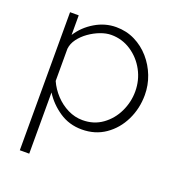

<svg xmlns="http://www.w3.org/2000/svg" viewBox="-134 -637 880 958"><g transform="rotate(20 306.0 -158.0)"><path d="M332 10Q265 10 212.5 -25.5Q160 -61 128 -112V213H78V-520H124V-416Q156 -466 209 -497.5Q262 -529 321 -529Q375 -529 420.5 -506.5Q466 -484 499.5 -445.5Q533 -407 551.5 -359Q570 -311 570 -259Q570 -187 540 -125.5Q510 -64 456.5 -27Q403 10 332 10ZM320 -35Q380 -35 425 -67.5Q470 -100 494.5 -151.5Q519 -203 519 -259Q519 -319 491.5 -370Q464 -421 416.5 -452.5Q369 -484 311 -484Q284 -484 253.5 -472.5Q223 -461 195.5 -441.5Q168 -422 149.5 -397Q131 -372 128 -344V-173Q145 -135 174.5 -103.5Q204 -72 241.5 -53.5Q279 -35 320 -35Z"/></g></svg>

Font: Raleway Light
Style: Regular
Weight: 300
Designer: Matt McInerney, Pablo Impallari, Rodrigo Fuenzalida
Foundry: Matt McInerney, Pablo Impallari, Rodrigo Fuenzalida
Version: Version 4.026